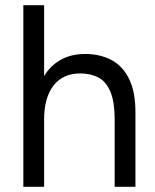

<svg xmlns="http://www.w3.org/2000/svg" viewBox="-20 -720 598 740"><path d="M70 0V-700H150V-427Q175 -468 215 -490Q255 -512 308 -512Q366 -512 410 -488.5Q454 -465 478.5 -414Q503 -363 502 -280V0H422V-256Q422 -330 404.5 -369Q387 -408 357 -422.5Q327 -437 289 -437Q223 -437 186.5 -390.5Q150 -344 150 -259V0Z"/></svg>

Font: Figtree
Style: Regular
Weight: 400
Designer: Erik Kennedy
Foundry: Erik Kennedy
Version: Version 2.002